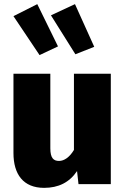

<svg xmlns="http://www.w3.org/2000/svg" viewBox="-20 -889 606 927"><path d="M160 -869 45 -811 171 -623 260 -665ZM342 -869 226 -815 344 -627 435 -663ZM515 -533H337V-165C316 -130 290 -112 265 -112C239 -112 223 -125 223 -173V-533H45V-150C45 -48 92 18 193 18C262 18 315 -8 352 -63L359 0H515Z"/></svg>

Font: Fira Sans ExtraBold
Style: Regular
Weight: 800
Designer: bBox Type GmbH & Carrois Corporate GbR & Edenspiekermann AG
Foundry: bBox Type GmbH & Carrois Corporate GbR & Edenspiekermann AG
Version: Version 4.300;PS 004.300;hotconv 1.0.88;makeotf.lib2.5.64775